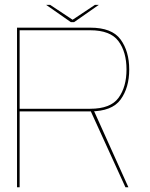

<svg xmlns="http://www.w3.org/2000/svg" viewBox="-20 -792 636 812"><path d="M52 0H63V-321H362Q453.5 -321 490 -371Q526.5 -421 526.5 -498Q526.5 -575 490 -625Q453.5 -675 362 -675H52ZM510.5 0H523L374.5 -329.5L362 -325.5ZM63 -332V-664H361.5Q446.5 -664 480.8 -618.2Q515 -572.5 515 -498Q515 -424.5 481.2 -378.2Q447.5 -332 361.5 -332ZM279.5 -698.5H293.5L398 -771.5H381.5L287 -708.5L192 -771.5H175Z"/></svg>

Font: Anybody SemiExpanded Thin
Style: Regular
Weight: 250
Width: 6
Version: Version 1.113;gftools[0.9.25]